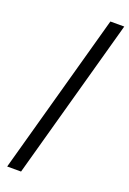

<svg xmlns="http://www.w3.org/2000/svg" viewBox="-194 -971 792 1183"><g transform="rotate(20 202.0 -379.5)"><path d="M20 149 312 -908H403L111 149Z"/></g></svg>

Font: Wittgenstein Extrabold
Style: Regular
Weight: 800
Designer: Jörg Drees
Foundry: Jörg Drees
Version: Version 1.303; ttfautohint (v1.8.4.7-5d5b)